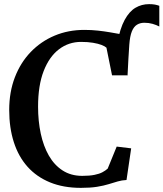

<svg xmlns="http://www.w3.org/2000/svg" viewBox="-20 -897 790 928"><path d="M595.5 -531.5 558 -573.5 547 -688.5Q560 -759.5 582.5 -800.8Q605 -842 634.8 -859.5Q664.5 -877 700.5 -877Q717.5 -877 729 -874.8Q740.5 -872.5 750 -869V-769Q735.5 -776.5 717.2 -781.8Q699 -787 677.5 -787Q657.5 -787 642 -777.5Q626.5 -768 617.2 -745Q608 -722 605 -681.5ZM371 11Q286.5 11 221.8 -15.5Q157 -42 113 -91.2Q69 -140.5 46.8 -210Q24.5 -279.5 24.5 -365.5Q24.5 -452.5 52 -523.8Q79.5 -595 128.8 -646Q178 -697 244 -724.8Q310 -752.5 387.5 -752.5Q422.5 -752.5 453.8 -749Q485 -745.5 512.2 -740.8Q539.5 -736 563.2 -731.8Q587 -727.5 606.5 -725.5L596.5 -533H521.5L494.5 -666.5Q487 -673.5 470.8 -679.8Q454.5 -686 429.8 -690.2Q405 -694.5 372 -694.5Q312 -694.5 265 -658.8Q218 -623 191 -553.5Q164 -484 164 -381.5Q164 -312 177 -251.2Q190 -190.5 216.2 -144.8Q242.5 -99 282.8 -73Q323 -47 377.5 -47Q413 -47 436.5 -51.8Q460 -56.5 475 -64.5Q490 -72.5 500.5 -82L544 -188.5L614 -180L591.5 -27Q569 -26 548.8 -20Q528.5 -14 505 -6.8Q481.5 0.5 449.2 5.8Q417 11 371 11Z"/></svg>

Font: Merriweather 20pt SemiBold
Style: Regular
Weight: 600
Version: Version 2.100